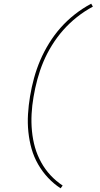

<svg xmlns="http://www.w3.org/2000/svg" viewBox="-20 -861 540 1042"><path d="M309 161Q272 137 241 104Q210 71 187 31Q164 -9 151.5 -53Q139 -97 134 -145Q129 -193 132 -241.5Q135 -290 143 -338Q151 -387 164.5 -436.5Q178 -486 198 -533Q218 -580 246 -625.5Q274 -671 309 -710.5Q344 -750 386 -783Q428 -816 475 -841L484 -825Q439 -801 398 -768.5Q357 -736 323 -697.5Q289 -659 261.5 -614.5Q234 -570 215 -524.5Q196 -479 183 -431Q170 -383 162 -335Q154 -289 151.5 -242.5Q149 -196 153.5 -149.5Q158 -103 170 -61Q182 -19 203.5 20Q225 59 254.5 90.5Q284 122 320 146Z"/></svg>

Font: Iosevka Curly Thin Oblique
Style: Regular
Weight: 100
Italic angle: -9°
Monospace: yes
Designer: Belleve Invis
Foundry: Belleve Invis
Version: Version 11.1.0; ttfautohint (v1.8.3)